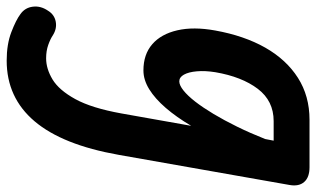

<svg xmlns="http://www.w3.org/2000/svg" viewBox="-253 -330 969 589"><g transform="rotate(90 231.5 -35.5)"><path d="M123 428.5Q72.5 428.5 35.5 414.2Q-1.5 400 -19.5 386.5Q-39.5 372.5 -42.5 348.2Q-45.5 324 -30 301.5Q-18 282 3.5 278Q25 274 45.5 287Q56.5 294.5 74.8 301Q93 307.5 116 307.5Q148 307.5 180.8 287.8Q213.5 268 241 218Q268.5 168 285 76.5L323 -137.5Q296.5 -92.5 268 -59.5Q239.5 -26.5 210.8 -8.8Q182 9 153 9Q104 9 72.8 -18Q41.5 -45 30 -94.8Q18.5 -144.5 30.5 -211Q46.5 -300 83.2 -364.8Q120 -429.5 175.8 -465Q231.5 -500.5 304.5 -500.5H450Q481 -500.5 495.2 -484.2Q509.5 -468 504.5 -439.5L412 85Q381.5 257.5 309 343Q236.5 428.5 123 428.5ZM186.5 -101Q198.5 -101 214.5 -113.8Q230.5 -126.5 248.8 -150Q267 -173.5 286.5 -206Q306 -238.5 325.8 -278.8Q345.5 -319 363.5 -364.5L368.5 -390.5H308.5Q246.5 -390.5 209.5 -341.8Q172.5 -293 158.5 -211.5Q153.5 -179.5 155.8 -154.5Q158 -129.5 166 -115.2Q174 -101 186.5 -101Z"/></g></svg>

Font: Edu AU VIC WA NT Pre SemiBold
Style: Regular
Weight: 600
Designer: Tina and Corey Anderson, Eben Sorkin, Mirko Velimirovic
Foundry: Google for Education
Version: Version 1.001